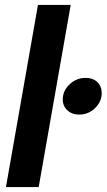

<svg xmlns="http://www.w3.org/2000/svg" viewBox="-20 -754 430 774"><path d="M133 -734H265L136 0H4ZM233 -353Q233 -388 260.5 -414Q288 -440 325 -440Q355 -440 372.5 -423Q390 -406 390 -379Q390 -344 363 -318Q336 -292 299 -292Q270 -292 251.5 -309.5Q233 -327 233 -353Z"/></svg>

Font: Niramit
Style: Bold Italic
Weight: 700
Italic angle: -10°
Designer: Katatrad Aksorn Co.,Ltd.
Foundry: Cadson Demak Co.,Ltd.
Version: Version 1.001; ttfautohint (v1.6)